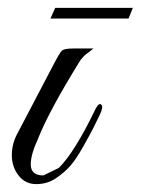

<svg xmlns="http://www.w3.org/2000/svg" viewBox="-20 -467 357 487"><path d="M25 -130 112 -296Q131 -333 137 -338.5Q143 -344 166 -344H217Q215 -342 207 -336Q189 -324 180 -308Q103 -183 76 -114Q58 -75 58 -50Q58 -22 90 -22L129 -41Q169 -80 223 -192Q231 -207 237 -201.5Q243 -196 232.5 -174.5Q222 -153 216 -141Q210 -129 191.5 -96Q173 -63 158.5 -46.5Q144 -30 122 -15Q100 0 72 0Q44 0 27 -22Q10 -44 10 -73.5Q10 -103 25 -130ZM317 -447 306 -420H108L120 -447Z"/></svg>

Font: Great Vibes
Style: Regular
Weight: 400
Designer: Robert E. Leuschke
Foundry: Robert E. Leuschke
Version: Version 1.001